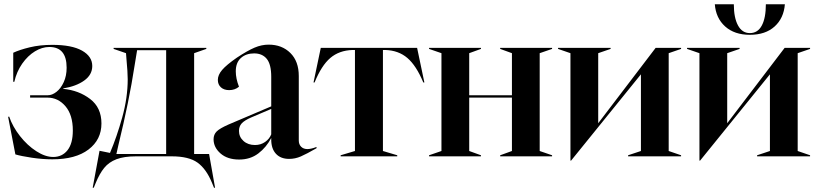

<svg xmlns="http://www.w3.org/2000/svg" viewBox="-20 -732 3827 899"><path d="M52 -9 18 -185 23 -186Q39 -139 73.5 -95Q108 -51 150 -24Q192 3 229 3Q271 3 296 -28.5Q321 -60 321 -121Q321 -194 286.5 -234.5Q252 -275 202 -275H121V-286H204Q224 -286 244.5 -302Q265 -318 278.5 -347.5Q292 -377 292 -415Q292 -512 211 -512Q177 -512 143.5 -491.5Q110 -471 84 -434Q58 -397 47 -349H42V-485Q72 -499 119.5 -510.5Q167 -522 225 -522Q316 -522 364 -495Q412 -468 412 -423Q412 -382 374.5 -355Q337 -328 276 -318V-316Q349 -309 402 -268.5Q455 -228 455 -154Q455 -78 394.5 -32Q334 14 225 14Q179 14 129 6.5Q79 -1 52 -9Z M446 -26 495 -16Q527 -91 552.5 -183Q578 -275 578 -361Q578 -393 572 -457Q570 -477 570 -483L512 -503V-508H946V-503L889 -483V-11H959L987 147H982L973 125Q946 59 905 29.5Q864 0 784 0H617Q561 0 525.5 13.5Q490 27 468 54Q446 81 428 125L419 147H414ZM758 -11V-497H622L610 -424Q585 -260 534 -51L525 -11Z M980 -80Q980 -102 994.5 -116.5Q1009 -131 1050 -149L1250 -234V-372Q1250 -431 1229 -456.5Q1208 -482 1170 -482Q1132 -482 1108 -460.5Q1084 -439 1084 -398Q1084 -364 1099 -326Q1080 -310 1053 -310Q1029 -310 1014.5 -323Q1000 -336 1000 -358Q1000 -381 1020 -404.5Q1040 -428 1089 -462Q1139 -495 1172 -509Q1205 -523 1238 -523Q1300 -523 1339.5 -484Q1379 -445 1379 -376V-74Q1379 -56 1390 -45Q1401 -34 1419 -34Q1437 -34 1462 -44V-38Q1415 -11 1388.5 0.5Q1362 12 1334 12Q1294 12 1272 -12Q1250 -36 1250 -78V-86Q1227 -42 1189.5 -13.5Q1152 15 1100 15Q1045 15 1012.5 -13.5Q980 -42 980 -80ZM1174 -53Q1201 -53 1221.5 -67.5Q1242 -82 1250 -103V-222L1156 -182Q1124 -168 1111.5 -154Q1099 -140 1099 -119Q1099 -91 1120 -72Q1141 -53 1174 -53Z M1575 -5 1642 -25V-498H1631Q1568 -496 1526.5 -460.5Q1485 -425 1453 -346H1448L1482 -508H1933L1967 -346H1962Q1929 -425 1887.5 -460.5Q1846 -496 1784 -498H1773V-25L1840 -5V0H1575Z M1989 -5 2047 -25V-483L1989 -503V-508H2232V-503L2177 -483V-286H2377V-483L2322 -503V-508H2565V-503L2507 -483V-25L2565 -5V0H2322V-5L2377 -25V-275H2177V-25L2232 -5V0H1989Z M2651 -483 2593 -503V-508H2839V-503L2781 -483V-155L3050 -508H3169V-503L3111 -483V-25L3169 -5V0H2921V-5L2981 -25V-384L2654 20H2651Z M3255 -483 3197 -503V-508H3443V-503L3385 -483V-155L3654 -508H3773V-503L3715 -483V-25L3773 -5V0H3525V-5L3585 -25V-384L3258 20H3255ZM3327 -712H3416Q3416 -649 3435.5 -613Q3455 -577 3491 -577Q3528 -577 3547 -612.5Q3566 -648 3566 -712H3655Q3650 -647 3607 -608Q3564 -569 3491 -569Q3419 -569 3375.5 -608Q3332 -647 3327 -712Z"/></svg>

Font: Nyght Serif Medium
Style: Regular
Weight: 500
Designer: Maksym Kobuzan
Version: Version 0.410